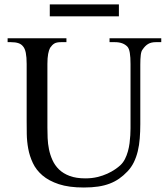

<svg xmlns="http://www.w3.org/2000/svg" viewBox="-20 -836 763 872"><path d="M687 -644.5Q666.5 -644.5 652.6 -636.2Q638.7 -627.9 627.4 -610.8Q621.6 -604 619.4 -586.9Q617.2 -569.8 617.2 -542V-272.5Q617.2 -238.3 614.7 -207.3Q612.3 -176.3 605.7 -149.2Q599.1 -122.1 587.9 -99.1Q576.7 -76.2 559.1 -57.6Q541 -38.6 521.5 -24.9Q502 -11.2 478.5 -2.2Q455.1 6.8 426.3 11.2Q397.5 15.6 360.8 15.6Q293 15.6 247.3 0.5Q201.7 -14.6 172.9 -39.3Q144 -64 129.2 -95.7Q114.3 -127.4 108.2 -160.9Q102.1 -194.3 101.6 -227.1Q101.1 -259.8 101.1 -285.6V-545.4Q101.1 -576.2 97.2 -595.9Q93.3 -615.7 84.5 -625.5Q76.7 -635.7 63.2 -640.1Q49.8 -644.5 29.8 -644.5H14.6V-662.1H281.7V-644.5H256.8Q236.8 -644.5 226.6 -638.2Q216.3 -631.8 207.5 -618.7Q202.1 -608.9 198.7 -591.1Q195.3 -573.2 195.3 -545.4V-256.3Q195.3 -234.9 196.3 -209.2Q197.3 -183.6 202.4 -158.2Q207.5 -132.8 218.3 -108.9Q229 -85 248 -66.4Q267.1 -47.9 296.4 -36.9Q325.7 -25.9 367.7 -25.9Q397.5 -25.9 422.6 -32Q447.8 -38.1 467.8 -47.4Q487.8 -56.6 502.7 -66.9Q517.6 -77.1 526.4 -85.4Q539.1 -97.2 547.4 -113.5Q555.7 -129.9 560.8 -148.2Q565.9 -166.5 568.4 -185.5Q570.8 -204.6 571.8 -221.9Q572.8 -239.3 572.8 -253.4V-545.4Q572.8 -576.2 569.6 -595.7Q566.4 -615.2 559.1 -623.5Q539.6 -644.5 502.4 -644.5H477.5V-662.1H712.4V-644.5ZM206.1 -761.7V-815.9H520V-761.7Z"/></svg>

Font: Doulos SIL Am
Style: Regular
Weight: 400
Designer: Walt Agee, Victor Gaultney, Peter Martin, Debbi Hosken, Becca Hirsbrunner
Foundry: SIL International
Version: Version 5.000